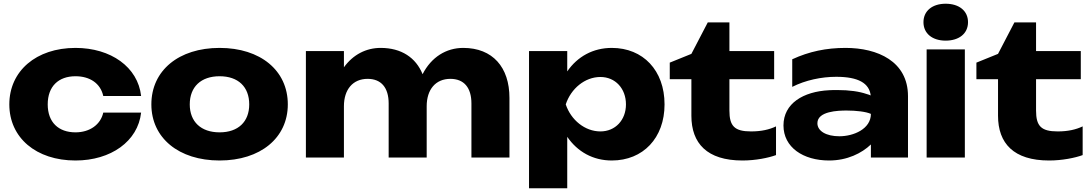

<svg xmlns="http://www.w3.org/2000/svg" viewBox="-20 -845 5855 1030"><path d="M534 -241C520 -177 462 -135 385 -135C294 -135 236 -189 236 -285C236 -382 294 -436 385 -436C462 -436 519 -398 534 -330H737C720 -485 575 -588 385 -588C174 -588 30 -464 30 -285C30 -106 174 16 385 16C575 16 720 -87 737 -241Z M1158 16C1377 16 1524 -105 1524 -285C1524 -467 1377 -588 1158 -588C939 -588 792 -467 792 -285C792 -105 939 16 1158 16ZM1158 -135C1058 -135 998 -192 998 -285C998 -379 1058 -436 1158 -436C1258 -436 1317 -379 1317 -285C1317 -192 1258 -135 1158 -135Z M2465 -588C2374 -588 2294 -539 2247 -447C2211 -536 2133 -588 2022 -588C1944 -588 1874 -552 1825 -484V-571H1621V0H1825V-275C1825 -365 1873 -422 1952 -422C2025 -422 2065 -375 2065 -290V0H2269V-275C2269 -365 2317 -422 2396 -422C2469 -422 2509 -375 2509 -290V0H2713V-320C2713 -484 2623 -588 2465 -588Z M2818 165H3023V-111C3078 -31 3161 16 3262 16C3430 16 3545 -105 3545 -285C3545 -467 3430 -588 3262 -588C3162 -588 3078 -542 3023 -462V-571H2818ZM3338 -285C3338 -201 3281 -140 3201 -140C3118 -140 3043 -201 3015 -285C3043 -370 3118 -432 3201 -432C3281 -432 3338 -370 3338 -285Z M3689 -420V-224C3689 -76 3773 16 3963 16C4033 16 4102 2 4143 -13V-167C4107 -150 4065 -140 4009 -140C3920 -140 3893 -169 3893 -252V-420H4133V-571H3893V-725H3777L3689 -556L3573 -509V-420Z M4652 0H4851V-329C4851 -516 4688 -588 4516 -588C4413 -588 4321 -569 4230 -527V-379C4301 -415 4387 -433 4466 -433C4586 -433 4643 -398 4651 -333C4644 -336 4636 -339 4628 -341C4590 -354 4538 -362 4471 -362C4458 -362 4443 -362 4428 -361C4289 -354 4183 -290 4183 -172C4183 -55 4288 16 4428 16C4525 16 4603 -23 4652 -70ZM4652 -234C4652 -153 4559 -114 4483 -114C4412 -114 4365 -142 4365 -184C4365 -249 4477 -252 4522 -252C4573 -252 4626 -246 4652 -234Z M4951 0H5156V-580H4951ZM5053 -627C5125 -627 5173 -665 5173 -726C5173 -787 5125 -825 5053 -825C4982 -825 4934 -787 4934 -726C4934 -665 4982 -627 5053 -627Z M5334 -420V-224C5334 -76 5418 16 5608 16C5678 16 5747 2 5788 -13V-167C5752 -150 5710 -140 5654 -140C5565 -140 5538 -169 5538 -252V-420H5778V-571H5538V-725H5422L5334 -556L5218 -509V-420Z"/></svg>

Font: Bounded
Style: Bold
Weight: 700
Designer: Vlad Churkin
Version: Version 3.0